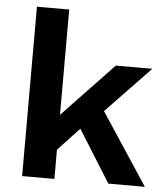

<svg xmlns="http://www.w3.org/2000/svg" viewBox="-52 -766 706 812"><g transform="rotate(5 301.0 -359.5)"><path d="M300 -221 209 -124V0H72V-719H209V-272L426 -500H581L393 -304L593 0H438Z"/></g></svg>

Font: Work Sans SemiBold
Style: Regular
Weight: 600
Designer: Wei Huang
Foundry: Wei Huang
Version: Version 1.500